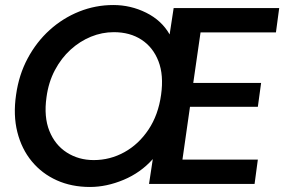

<svg xmlns="http://www.w3.org/2000/svg" viewBox="-20 -732 1131 764"><path d="M338 12Q265 12 206 -14.5Q147 -41 106.5 -90Q66 -139 49 -206.5Q32 -274 44 -355Q55 -434 90 -499.5Q125 -565 177.5 -612.5Q230 -660 295 -686Q360 -712 431 -712Q500 -712 561.5 -681.5Q623 -651 655 -595L671 -700H1091L1078 -603H778L749 -402H1019L1006 -307H736L706 -97H1006L993 0H573L588 -99Q540 -45 472 -16.5Q404 12 338 12ZM353 -95Q418 -95 475 -126.5Q532 -158 571 -216.5Q610 -275 621 -355Q632 -433 610.5 -488.5Q589 -544 543 -574Q497 -604 433 -604Q386 -604 342 -586Q298 -568 261 -534.5Q224 -501 198.5 -453Q173 -405 165 -345Q154 -267 176.5 -211Q199 -155 246 -125Q293 -95 353 -95Z"/></svg>

Font: Host Grotesk Light SemiBold
Style: Italic
Weight: 600
Italic angle: -8°
Version: Version 1.003